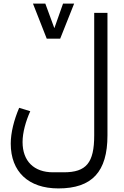

<svg xmlns="http://www.w3.org/2000/svg" viewBox="-20 -812 695 1072"><path d="M241 -596H316L394 -792H332L284 -656H283L233 -792H164ZM306 240C494 240 580 147 580 -56V-740H506V-56C506 97 462 150 336 150H276C170 150 106 88 106 -19C106 -72 124 -136 149 -191L87 -210C58 -142 40 -71 40 -10C40 147 139 240 306 240Z"/></svg>

Font: IBM Plex Arabic
Style: Regular
Weight: 400
Designer: Mike Abbink, Paul van der Laan, Pieter van Rosmalen, Wael Morcos, Khajak Apelian
Foundry: Bold Monday
Version: Version 1.0